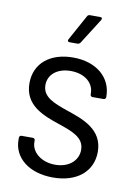

<svg xmlns="http://www.w3.org/2000/svg" viewBox="-81 -754 583 814"><g transform="rotate(10 210.5 -347.5)"><path d="M175 -572H209C214 -572 218 -575 221 -579L290 -688C294 -695 292 -700 284 -700H240C235 -700 230 -698 228 -693L168 -584C164 -577 167 -572 175 -572ZM204 5C307 5 373 -50 373 -135C373 -231 287 -261 215 -285C155 -306 105 -324 105 -376C105 -421 143 -453 201 -453C263 -453 301 -418 301 -374V-370C301 -364 305 -360 311 -360H358C364 -360 368 -364 368 -370V-372C368 -453 303 -511 201 -511C103 -511 37 -458 37 -372C37 -277 118 -247 189 -223C248 -203 302 -185 302 -131C302 -85 263 -50 204 -50C143 -50 101 -87 101 -129V-136C101 -142 97 -146 91 -146H43C37 -146 33 -142 33 -136V-127C33 -51 100 5 204 5Z"/></g></svg>

Font: Barlow Semi Condensed
Style: Regular
Weight: 400
Width: 4
Designer: Jeremy Tribby
Foundry: Tribby Type
Version: Version 1.422;hotconv 1.0.109;makeotfexe 2.5.65596